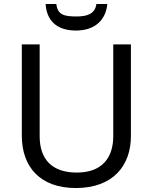

<svg xmlns="http://www.w3.org/2000/svg" viewBox="-20 -938 771 968"><path d="M521 -918H466C459 -866 417 -855 365 -855C304 -855 270 -863 264 -918H210C215 -836 264 -784 363 -784C459 -784 514 -838 521 -918ZM640 -252V-714H551V-252C551 -144 496 -68 367 -68C242 -68 180 -135 180 -251V-714H90V-254C90 -95 184 10 362 10C551 10 640 -104 640 -252Z"/></svg>

Font: Noto Sans Miao
Style: Regular
Weight: 400
Designer: Monotype Design Team
Foundry: Monotype Imaging Inc.
Version: Version 2.003